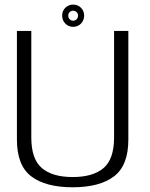

<svg xmlns="http://www.w3.org/2000/svg" viewBox="-20 -809 650 834"><path d="M295.5 4.5Q412.5 4.5 475 -42.8Q537.5 -90 537.5 -202.5V-674.5H475.5V-211.5Q475.5 -118 429.8 -79Q384 -40 295.5 -40Q207.5 -40 161.8 -79Q116 -118 116 -211.5V-674.5H53.5V-202.5Q53.5 -90 116 -42.8Q178.5 4.5 295.5 4.5ZM297.5 -692.5Q311.5 -692.5 322.2 -699Q333 -705.5 339.2 -716.8Q345.5 -728 345.5 -741.5Q345.5 -761 332 -775Q318.5 -789 297.5 -789Q284 -789 273.2 -782.5Q262.5 -776 256.2 -765.2Q250 -754.5 250 -741.5Q250 -720.5 263.8 -706.5Q277.5 -692.5 297.5 -692.5ZM297.5 -719Q289 -719 282.8 -725.2Q276.5 -731.5 276.5 -741.5Q276.5 -750.5 282.8 -756.5Q289 -762.5 297.5 -762.5Q306.5 -762.5 312.8 -756.5Q319 -750.5 319 -741.5Q319 -731.5 312.8 -725.2Q306.5 -719 297.5 -719Z"/></svg>

Font: Anybody UltraCondensed Thin Light
Style: Regular
Weight: 300
Version: Version 1.111